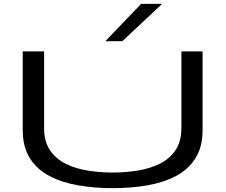

<svg xmlns="http://www.w3.org/2000/svg" viewBox="-20 -967 1171 997"><path d="M98 -292V-700H209V-302Q209 -232 239.5 -187Q270 -142 321.5 -116.5Q373 -91 436.5 -81Q500 -71 566 -71Q633 -71 696.5 -81.5Q760 -92 811 -117.5Q862 -143 892 -188Q922 -233 922 -302V-700H1032V-292Q1032 -204 995 -145.5Q958 -87 893.5 -53Q829 -19 744.5 -4.5Q660 10 565 10Q471 10 386.5 -4.5Q302 -19 237 -53Q172 -87 135 -145.5Q98 -204 98 -292ZM527 -753 713 -947H822L615 -753Z"/></svg>

Font: Georama ExtraExtended
Style: Regular
Weight: 400
Width: 8
Designer: Jean-Baptiste Levee
Foundry: Production Type
Version: Version 1.000